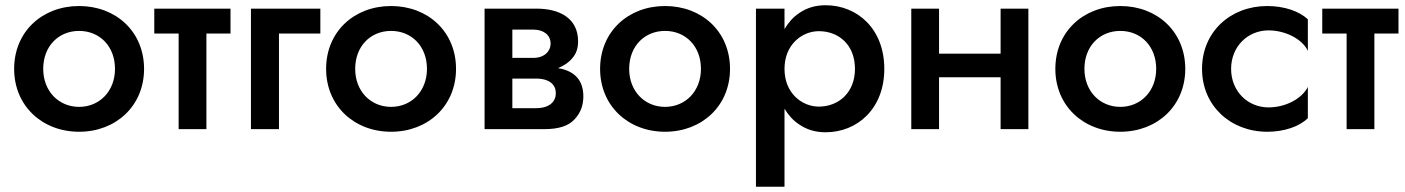

<svg xmlns="http://www.w3.org/2000/svg" viewBox="-20 -493 5364 733"><path d="M34 -230C34 -89 141 10 282 10C423 10 530 -89 530 -230C530 -372 423 -470 282 -470C141 -470 34 -372 34 -230ZM145 -230C145 -317 204 -375 282 -375C360 -375 419 -317 419 -230C419 -145 360 -85 282 -85C204 -85 145 -145 145 -230Z M569 -460V-365H662V0H768V-365H860V-460Z M938 -460V0H1045V-365H1203V-460Z M1225 -230C1225 -89 1332 10 1473 10C1614 10 1721 -89 1721 -230C1721 -372 1614 -470 1473 -470C1332 -470 1225 -372 1225 -230ZM1336 -230C1336 -317 1395 -375 1473 -375C1551 -375 1610 -317 1610 -230C1610 -145 1551 -85 1473 -85C1395 -85 1336 -145 1336 -230Z M1830 -460V0H2059C2112 0 2150 -12 2173 -37C2196 -61 2207 -90 2207 -125C2207 -185 2176 -217 2125 -230C2120 -231 2115 -232 2110 -233C2133 -242 2151 -254 2165 -271C2180 -288 2187 -309 2187 -335C2187 -425 2114 -460 2029 -460ZM1936 -272V-380H2016C2057 -380 2082 -358 2082 -327C2082 -297 2058 -272 2016 -272ZM1936 -80V-193H2026C2079 -193 2102 -169 2102 -137C2102 -106 2079 -80 2026 -80Z M2271 -230C2271 -89 2378 10 2519 10C2660 10 2767 -89 2767 -230C2767 -372 2660 -470 2519 -470C2378 -470 2271 -372 2271 -230ZM2382 -230C2382 -317 2441 -375 2519 -375C2597 -375 2656 -317 2656 -230C2656 -145 2597 -85 2519 -85C2441 -85 2382 -145 2382 -230Z M2975 220V-78C2990 -53 3008 -33 3031 -18C3060 2 3093 12 3132 12C3252 12 3356 -77 3356 -230C3356 -384 3252 -473 3132 -473C3093 -473 3060 -463 3031 -443C3008 -428 2990 -407 2975 -382V-460H2866V220ZM3244 -230C3244 -139 3181 -86 3106 -86C3043 -86 2975 -136 2975 -230C2975 -324 3043 -374 3106 -374C3181 -374 3244 -323 3244 -230Z M3800 -460V-288H3565V-460H3459V0H3565V-198H3800V0H3906V-460Z M4009 -230C4009 -89 4116 10 4257 10C4398 10 4505 -89 4505 -230C4505 -372 4398 -470 4257 -470C4116 -470 4009 -372 4009 -230ZM4120 -230C4120 -317 4179 -375 4257 -375C4335 -375 4394 -317 4394 -230C4394 -145 4335 -85 4257 -85C4179 -85 4120 -145 4120 -230Z M4680 -230C4680 -315 4743 -377 4823 -377C4886 -377 4951 -345 4973 -299V-419C4941 -450 4883 -470 4818 -470C4678 -470 4569 -372 4569 -230C4569 -89 4678 10 4818 10C4883 10 4941 -10 4973 -42V-161C4951 -117 4889 -83 4823 -83C4743 -83 4680 -145 4680 -230Z M5028 -460V-365H5121V0H5227V-365H5319V-460Z"/></svg>

Font: Jost Medium
Style: Regular
Weight: 500
Version: Version 3.710